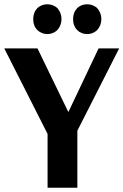

<svg xmlns="http://www.w3.org/2000/svg" viewBox="-27 -876 576 896"><path d="M148 -735Q128 -755 128 -787Q128 -818 148 -839Q168 -856 194 -856Q220 -856 240 -839Q260 -816 260 -787Q260 -757 240 -735Q220 -717 194 -717Q168 -717 148 -735ZM380 -717Q352 -717 334 -735Q314 -755 314 -787Q314 -818 334 -839Q353 -856 380 -856Q406 -856 426 -839Q446 -816 446 -787Q446 -757 426 -735Q406 -717 380 -717ZM195 0V-251L-7 -650H148L291 -355H293L433 -650H529L334 -266V0Z"/></svg>

Font: Arsenal
Style: Bold
Weight: 700
Designer: Andrij Shevchenko
Foundry: Stairsfor
Version: Version 2.001;PS 002.001;hotconv 1.0.88;makeotf.lib2.5.64775